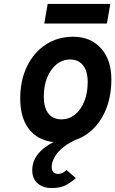

<svg xmlns="http://www.w3.org/2000/svg" viewBox="-20 -709 584 972"><path d="M281.4 12Q187 12 134.7 -46Q82.4 -104.1 82.4 -209.6Q82.4 -301.8 116.5 -372.4Q150.6 -443 211.1 -483Q271.5 -523 350.4 -523Q439 -523 491.4 -464.4Q543.8 -405.7 543.8 -307Q543.8 -213.2 510.4 -141.2Q477 -69.2 417.8 -28.6Q358.6 12 281.4 12ZM290.6 -104.8Q329.6 -104.8 359.7 -129.1Q389.8 -153.4 406.9 -196.1Q424 -238.8 424 -293.8Q424 -348.1 400.6 -378Q377.3 -407.8 334.6 -407.8Q296.4 -407.8 266.2 -383.4Q236.1 -358.9 218.8 -316.5Q201.6 -274.1 201.6 -220Q201.6 -164.5 224.7 -134.7Q247.8 -104.8 290.6 -104.8ZM243.4 243Q196.6 243 169.9 218.7Q143.2 194.4 143.2 154Q143.2 97.5 186.4 55.2Q229.7 13 303.2 -10H384Q332.2 10.5 300.9 36Q269.5 61.5 255.6 87.7Q241.6 113.9 241.6 136.6Q241.6 154.5 250.6 162.9Q259.5 171.4 273.2 171.4Q287.3 171.4 298.2 165.4Q309.1 159.3 316.6 151.8L364 192.8Q346.3 209.3 317.5 226.2Q288.7 243 243.4 243ZM204.2 -589.8 221.4 -689.2H538.4L521.2 -589.8Z"/></svg>

Font: Overpass
Style: Italic
Weight: 400
Italic angle: -10°
Designer: Delve Withrington, Dave Bailey, Thomas Jockin
Foundry: Delve Fonts LLC
Version: Version 4.000